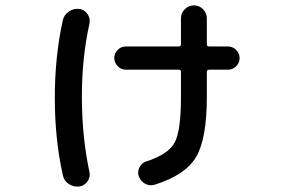

<svg xmlns="http://www.w3.org/2000/svg" viewBox="-20 -638 1040 703"><path d="M440.4 -382.8Q423.8 -382.8 411.1 -395.5Q398.4 -408.2 398.4 -425.3Q398.4 -442.4 410.6 -455.1Q422.9 -467.8 440.4 -467.8H634.8Q642.6 -467.8 642.6 -475.6V-571.3Q642.6 -589.8 656.2 -604Q669.9 -618.2 689.9 -618.2Q710 -618.2 723.6 -604Q737.3 -589.8 737.3 -571.3V-475.6Q737.3 -467.8 746.1 -467.8H815.4Q832 -467.8 844.7 -455.1Q857.4 -442.4 857.4 -425.3Q857.4 -408.2 844.7 -395.5Q832 -382.8 815.4 -382.8H746.1Q737.3 -382.8 737.3 -375V-283.2Q737.3 -129.9 698.2 -63.5Q659.2 2.9 546.9 38.1Q529.3 43.9 512.2 35.2Q495.1 26.4 488.3 7.8Q482.4 -8.8 490.7 -25.4Q499 -42 515.6 -46.9Q596.7 -73.2 619.6 -116.2Q642.6 -159.2 642.6 -283.2V-375Q642.6 -382.8 634.8 -382.8ZM269.5 44.9Q248 46.9 231 35.2Q213.9 23.4 210 2.9Q180.7 -127.9 180.7 -279.8Q180.7 -431.6 210 -563.5Q213.9 -583 231.4 -595.2Q249 -607.4 269.5 -605.5Q288.1 -603.5 299.8 -587.4Q311.5 -571.3 307.6 -551.8Q279.3 -424.8 279.8 -279.8Q280.3 -134.8 307.6 -7.8Q311.5 10.7 299.8 26.9Q288.1 43 269.5 44.9Z"/></svg>

Font: Rounded Mgen+ 1m medium
Style: Regular
Weight: 500
Designer: [Source Han Sans]
Ryoko NISHIZUKA  (kana & ideographs); Paul D. Hunt (Latin, Greek & Cyrillic); Wenlong ZHANG  (bopomofo
Version: Version 1.059.20150602